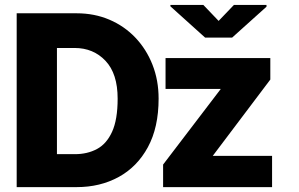

<svg xmlns="http://www.w3.org/2000/svg" viewBox="-20 -766 1222 786"><path d="M812.5 -745.7 875 -680.4 937.5 -745.7H1071V-738.6L930.4 -612.2H819.6L677.6 -740.1V-745.7ZM48.3 0V-711.6H294Q366.5 -711.6 427.7 -685.5Q489 -659.4 534.1 -612Q579.2 -564.6 604.2 -501.1Q629.3 -437.5 629.3 -362.2Q629.3 -244.3 585.4 -163.5Q541.5 -82.7 465.7 -41.4Q389.9 0 294 0ZM285.5 -569.6H213.1V-134.9H286.9Q337.4 -134.9 376.8 -155.9Q416.2 -176.8 438.9 -226.6Q461.6 -276.3 461.6 -362.2Q461.6 -464.5 411.9 -517Q362.2 -569.6 285.5 -569.6ZM657.7 -402V-528.4H1086.6V-440.3L850.9 -127.8H1093.8V0H647.7V-92.3L883.9 -402Z"/></svg>

Font: Interface
Style: Bold
Weight: 700
Designer: Rasmus Andersson
Foundry: rsms
Version: Version 1.8